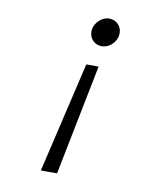

<svg xmlns="http://www.w3.org/2000/svg" viewBox="-83 -596 765 875"><g transform="rotate(10 300.0 -158.0)"><path d="M342 -302 240 210H165L285 -302ZM352 -526Q377 -526 393.5 -509.5Q410 -493 410 -468Q410 -449 400 -432.5Q390 -416 374 -406Q358 -396 339 -396Q315 -396 298.5 -412.5Q282 -429 282 -454Q282 -473 292 -489Q302 -505 318 -515.5Q334 -526 352 -526Z"/></g></svg>

Font: Red Hat Mono
Style: Italic
Weight: 400
Italic angle: -12°
Monospace: yes
Designer: Pentagram, MCKL
Foundry: MCKL
Version: Version 1.030